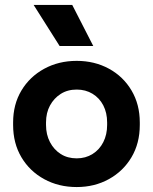

<svg xmlns="http://www.w3.org/2000/svg" viewBox="-20 -746 618 776"><path d="M290 10Q217 10 158.5 -22Q100 -54 66.5 -110.5Q33 -167 33 -241V-251Q33 -324 66.5 -380Q100 -436 158.5 -468Q217 -500 290 -500Q362 -500 420 -468.5Q478 -437 511.5 -380.5Q545 -324 545 -251V-241Q545 -167 511.5 -110.5Q478 -54 420 -22Q362 10 290 10ZM290 -106Q326 -106 354 -123.5Q382 -141 397.5 -171.5Q413 -202 413 -241V-251Q413 -290 397.5 -320Q382 -350 354 -367Q326 -384 290 -384Q253 -384 225.5 -366.5Q198 -349 182 -319.5Q166 -290 166 -251V-241Q166 -202 182 -171.5Q198 -141 225.5 -123.5Q253 -106 290 -106ZM221 -560 116 -726H272L357 -560Z"/></svg>

Font: SUSE Thin
Style: Bold
Weight: 700
Version: Version 1.000